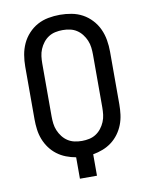

<svg xmlns="http://www.w3.org/2000/svg" viewBox="-84 -804 668 865"><g transform="rotate(-10 250.0 -371.5)"><path d="M211 0V-98Q188 -102 166 -110.5Q144 -119 125.5 -133Q107 -147 93 -166Q79 -185 70.5 -207Q62 -229 59 -252.5Q56 -276 56 -299V-540Q56 -567 60.5 -593.5Q65 -620 76 -644Q87 -668 105.5 -688Q124 -708 147 -720.5Q170 -733 196.5 -738Q223 -743 250 -743Q277 -743 303.5 -738Q330 -733 353 -720.5Q376 -708 394.5 -688Q413 -668 424 -644Q435 -620 439.5 -593.5Q444 -567 444 -540V-299Q444 -276 441 -252.5Q438 -229 429.5 -207Q421 -185 407 -166Q393 -147 374.5 -133Q356 -119 334 -110.5Q312 -102 289 -98V0ZM250 -166Q267 -166 283.5 -169.5Q300 -173 314 -182Q328 -191 338.5 -204.5Q349 -218 355.5 -233.5Q362 -249 364 -265.5Q366 -282 366 -299V-540Q366 -557 364 -573.5Q362 -590 355.5 -605.5Q349 -621 338.5 -634.5Q328 -648 314 -657Q300 -666 283.5 -669.5Q267 -673 250 -673Q233 -673 216.5 -669.5Q200 -666 186 -657Q172 -648 161.5 -634.5Q151 -621 144.5 -605.5Q138 -590 136 -573.5Q134 -557 134 -540V-299Q134 -282 136 -265.5Q138 -249 144.5 -233.5Q151 -218 161.5 -204.5Q172 -191 186 -182Q200 -173 216.5 -169.5Q233 -166 250 -166Z"/></g></svg>

Font: Iosevka Fixed
Style: Regular
Weight: 400
Monospace: yes
Designer: Belleve Invis
Foundry: Belleve Invis
Version: Version 33.2.4